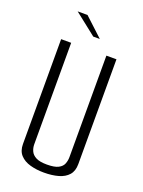

<svg xmlns="http://www.w3.org/2000/svg" viewBox="-147 -840 682 914"><g transform="rotate(20 194.5 -383.0)"><path d="M194.4 5Q155.9 5 124.1 -4Q92.3 -13 73.4 -33.5Q54.5 -54 54.5 -89V-620H105.4V-106.2Q105.4 -87.9 112.8 -71.8Q120.2 -55.6 139.3 -45.7Q158.4 -35.8 194.4 -35.8Q232.9 -35.8 252 -45.7Q271.2 -55.6 277.5 -71.9Q283.8 -88.2 283.8 -106.2V-620H334.8V-89Q334.8 -54 316.8 -33.5Q298.8 -13 267 -4Q235.2 5 194.4 5ZM194.1 -683.8 83.2 -771.2H133.1L227.3 -683.8Z"/></g></svg>

Font: Smooch Sans Thin
Style: Regular
Weight: 100
Designer: Robert E. Leuschke
Foundry: Robert E. Leuschke
Version: Version 1.010